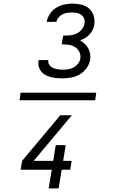

<svg xmlns="http://www.w3.org/2000/svg" viewBox="-20 -873 640 1061"><path d="M88 -319 94 -361H512L506 -319ZM324 -440Q308 -440 292 -441.5Q276 -443 260.5 -447Q245 -451 231 -458.5Q217 -466 207.5 -478Q198 -490 194 -505.5Q190 -521 193 -537L194 -541H248L247 -539Q245 -525 253 -514Q261 -503 273.5 -497.5Q286 -492 300 -490Q314 -488 328 -488Q343 -488 358 -490.5Q373 -493 387 -500.5Q401 -508 411.5 -521.5Q422 -535 424 -550Q427 -569 418.5 -586Q410 -603 394.5 -613Q379 -623 360 -625.5Q341 -628 321 -628L329 -676Q347 -676 365.5 -677.5Q384 -679 401 -686.5Q418 -694 431 -709.5Q444 -725 447 -743Q450 -757 445 -770Q440 -783 429.5 -791Q419 -799 405 -801.5Q391 -804 377 -804Q364 -804 351 -802Q338 -800 325 -793.5Q312 -787 303 -776Q294 -765 292 -752H238Q242 -775 255.5 -796Q269 -817 290.5 -830Q312 -843 335 -848Q358 -853 381 -853Q406 -853 430.5 -847Q455 -841 472.5 -825.5Q490 -810 497.5 -786Q505 -762 501 -737Q499 -722 492 -708Q485 -694 474.5 -682.5Q464 -671 450.5 -663Q437 -655 423 -650Q436 -642 448 -631Q460 -620 467.5 -606Q475 -592 478 -575.5Q481 -559 478 -542Q474 -518 458 -496Q442 -474 420 -461.5Q398 -449 373 -444.5Q348 -440 324 -440ZM249 168 266 65H94L102 16L313 -236H377L166 16H274L288 -71H343L329 16H376L368 65H321L304 168Z"/></svg>

Font: Iosevka Light Extended
Style: Italic
Weight: 300
Width: 7
Italic angle: -9°
Monospace: yes
Designer: Belleve Invis
Foundry: Belleve Invis
Version: Version 32.5.0; ttfautohint (v1.8.4)